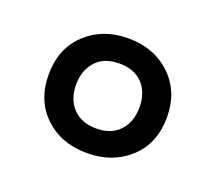

<svg xmlns="http://www.w3.org/2000/svg" viewBox="-63 -806 510 453"><g transform="rotate(20 191.5 -580.0)"><path d="M191 -436Q126 -436 84.5 -475.5Q43 -515 43 -580Q43 -645 85 -684.5Q127 -724 191 -724Q256 -724 298 -684Q340 -644 340 -580Q340 -514 297.5 -475Q255 -436 191 -436ZM192 -498Q229 -498 250 -520.5Q271 -543 271 -580Q271 -617 250 -639Q229 -661 192 -661Q153 -661 132.5 -638Q112 -615 112 -580Q112 -542 133.5 -520Q155 -498 192 -498Z"/></g></svg>

Font: Noto Sans Condensed Medium
Style: Regular
Weight: 500
Width: 3
Designer: Monotype Design Team
Foundry: Monotype Imaging Inc.
Version: Version 2.013; ttfautohint (v1.8.4.7-5d5b)